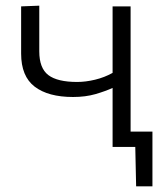

<svg xmlns="http://www.w3.org/2000/svg" viewBox="-20 -518 578 677"><path d="M377 0V-208Q352 -196.5 316.8 -186.2Q281.5 -176 237.5 -176Q150 -176 102.2 -212.5Q54.5 -249 54.5 -329V-495.5L118.5 -498V-337Q118.5 -277.5 150.5 -253.2Q182.5 -229 252 -229Q282 -229 315.2 -237Q348.5 -245 377 -261V-495.5H440.5V-54H517.5V139H460L457 0Z"/></svg>

Font: Heraclito Light
Style: Regular
Weight: 300
Designer: Kostas Bartsokas (font) & Cristiano Sobral (main changes)
Foundry: Kostas Bartsokas (font) & Cristiano Sobral (main changes)
Version: Version 1.00;July 8, 2020;FontCreator 13.0.0.2655 64-bit